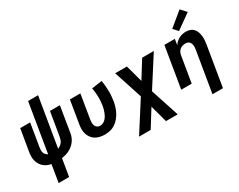

<svg xmlns="http://www.w3.org/2000/svg" viewBox="-114 -1336 2628 2112"><g transform="rotate(-30 1200.0 -280.0)"><path d="M142 215 178 -6Q151 -10 127 -21Q103 -32 84 -49Q65 -66 52 -88.5Q39 -111 32.5 -136.5Q26 -162 26.5 -189.5Q27 -217 32 -245L78 -520H204L156 -228Q153 -211 153 -194Q153 -177 158.5 -162Q164 -147 175 -135.5Q186 -124 200 -117L302 -735H429L326 -115Q341 -121 355.5 -131Q370 -141 380 -154Q390 -167 396 -182.5Q402 -198 405 -214L456 -520H582L529 -197Q525 -172 515.5 -148Q506 -124 490.5 -102.5Q475 -81 454 -63.5Q433 -46 409.5 -34Q386 -22 361 -15Q336 -8 311 -4L275 215Z M853 8Q821 8 790.5 1.5Q760 -5 735 -20Q710 -35 692 -58.5Q674 -82 665 -111Q656 -140 656 -171Q656 -202 662 -234L709 -520H842L792 -216Q789 -196 789 -176.5Q789 -157 796 -140Q803 -123 818.5 -112.5Q834 -102 854 -102Q873 -102 892 -111Q911 -120 925 -135.5Q939 -151 949 -169Q959 -187 966 -205.5Q973 -224 978 -243Q983 -262 986 -281Q995 -338 993.5 -393.5Q992 -449 982 -503L1113 -521Q1123 -459 1125 -394.5Q1127 -330 1116 -265Q1111 -232 1101 -199Q1091 -166 1075 -135Q1059 -104 1036 -76Q1013 -48 983 -28Q953 -8 919.5 0Q886 8 853 8Z M1163 215 1402 -159 1284 -520H1433L1492 -303L1627 -520H1775L1536 -146L1654 215H1505L1446 -2L1311 215Z M2096 215 2182 -304Q2184 -317 2185 -330.5Q2186 -344 2184 -357Q2182 -370 2176.5 -382Q2171 -394 2162 -402.5Q2153 -411 2140.5 -414.5Q2128 -418 2114 -418Q2096 -418 2078 -412.5Q2060 -407 2045.5 -395Q2031 -383 2022.5 -366Q2014 -349 2011 -331L1956 0H1823L1909 -520H2042L2030 -447Q2043 -466 2061 -482Q2079 -498 2099.5 -508.5Q2120 -519 2142 -523.5Q2164 -528 2186 -528Q2213 -528 2238.5 -519Q2264 -510 2281 -491Q2298 -472 2306.5 -447Q2315 -422 2318 -395.5Q2321 -369 2319 -341.5Q2317 -314 2312 -286L2229 215ZM2125 -571 2072 -629 2249 -775 2313 -705Z"/></g></svg>

Font: Iosevka SS04 XBd Ex
Style: Italic
Weight: 800
Width: 7
Italic angle: -9°
Monospace: yes
Designer: Belleve Invis
Foundry: Belleve Invis
Version: Version 19.0.0; ttfautohint (v1.8.4)